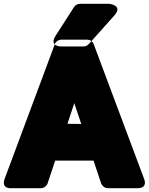

<svg xmlns="http://www.w3.org/2000/svg" viewBox="-57 -958 787 1016"><path d="M438 -108 478 12C483 25 497 38 514 38H670C729 38 705 -13 705 -13L439 -724C434 -738 420 -748 404 -748H268C253 -748 238 -739 233 -724L-32 -13C-53 43 3 38 3 38H159C173 38 190 28 195 12L235 -108ZM300 -303 336 -412 373 -302ZM367 -938H520C520 -938 597 -931 548 -876L413 -725C406 -717 395 -712 385 -712H270C270 -712 199 -709 238 -770L335 -921C342 -932 355 -938 367 -938Z"/></svg>

Font: Asimov Print
Style: E
Weight: 500
Designer: Google
Version: Version 2.000980; 2014